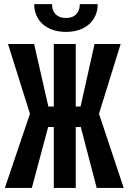

<svg xmlns="http://www.w3.org/2000/svg" viewBox="-20 -928 640 948"><path d="M378.9 -300.8H354V0H245.6V-300.8H217.8L137.2 0H3.9L127.9 -366.2L19.5 -710.9H148.4L218.8 -401.9H245.6V-710.9H354V-401.9H377.9L446.8 -710.9H575.7L468.8 -366.2L590.8 0H457.5ZM462.4 -907.7Q462.4 -877.4 451.4 -852.1Q440.4 -826.7 420.2 -808.6Q399.9 -790.5 370.8 -780.5Q341.8 -770.5 305.7 -770.5Q269.5 -770.5 240.5 -780.5Q211.4 -790.5 191.2 -808.6Q170.9 -826.7 159.9 -852.1Q148.9 -877.4 148.9 -907.7H236.8Q236.8 -894 240.5 -881.8Q244.1 -869.6 252.4 -860.1Q260.7 -850.6 273.7 -845Q286.6 -839.4 305.7 -839.4Q324.2 -839.4 337.4 -845Q350.6 -850.6 358.6 -860.1Q366.7 -869.6 370.4 -881.8Q374 -894 374 -907.7Z"/></svg>

Font: Roboto Mono
Style: Regular
Weight: 500
Designer: Google
Version: Version 2.000986; 2015; ttfautohint (v1.3)